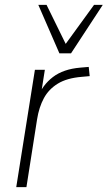

<svg xmlns="http://www.w3.org/2000/svg" viewBox="-20 -772 444 792"><path d="M47 0 124 -484H165L147 -370H136Q155 -421 198 -454Q241 -487 311 -493L346 -496L350 -458L317 -455Q256 -450 218.5 -427Q181 -404 161 -367Q141 -330 133 -280L89 0ZM225 -552 138 -752H172L251 -591L368 -752H404L273 -552Z"/></svg>

Font: Nunito Sans 12pt ExtraLight 12pt ExtraLight
Style: Italic
Weight: 250
Italic angle: -9°
Version: Version 3.101;gftools[0.9.27]